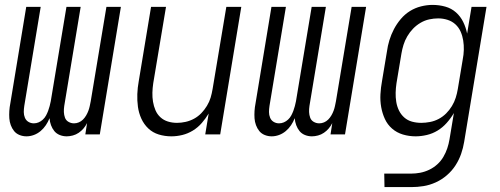

<svg xmlns="http://www.w3.org/2000/svg" viewBox="-20 -548 2040 783"><path d="M88 8Q73 8 59.5 2.5Q46 -3 37.5 -13.5Q29 -24 24 -37.5Q19 -51 18 -65.5Q17 -80 18 -95.5Q19 -111 22 -126L87 -520H146L79 -116Q77 -103 77 -91Q77 -79 81.5 -68Q86 -57 96 -51Q106 -45 118 -45Q128 -45 137.5 -49Q147 -53 155 -60.5Q163 -68 168 -77.5Q173 -87 176.5 -96.5Q180 -106 182.5 -115.5Q185 -125 187 -135L251 -520H309L242 -116Q240 -103 240.5 -91Q241 -79 245 -68Q249 -57 259.5 -51Q270 -45 282 -45Q292 -45 301.5 -49Q311 -53 318.5 -60.5Q326 -68 331.5 -77.5Q337 -87 340.5 -96.5Q344 -106 346 -115.5Q348 -125 350 -135L414 -520H473L387 0H328L335 -46Q329 -34 320.5 -24Q312 -14 301 -6.5Q290 1 277 4.5Q264 8 252 8Q237 8 223.5 2.5Q210 -3 201.5 -13.5Q193 -24 188 -37.5Q183 -51 182 -66Q176 -51 167 -37.5Q158 -24 145.5 -13.5Q133 -3 118 2.5Q103 8 88 8Z M679 8Q652 8 627.5 0.5Q603 -7 585 -24Q567 -41 556.5 -64Q546 -87 542.5 -112.5Q539 -138 540 -164.5Q541 -191 546 -218L596 -520H657L605 -209Q602 -189 601.5 -170Q601 -151 604 -133Q607 -115 614 -98.5Q621 -82 634 -70Q647 -58 664.5 -52.5Q682 -47 702 -47Q719 -47 737 -51Q755 -55 771.5 -64Q788 -73 801 -86.5Q814 -100 824 -116.5Q834 -133 839 -150Q844 -167 847 -185L903 -520H964L878 0H817L831 -85Q819 -65 803 -46.5Q787 -28 766.5 -15.5Q746 -3 723.5 2.5Q701 8 679 8Z M1088 8Q1073 8 1059.5 2.5Q1046 -3 1037.5 -13.5Q1029 -24 1024 -37.5Q1019 -51 1018 -65.5Q1017 -80 1018 -95.5Q1019 -111 1022 -126L1087 -520H1146L1079 -116Q1077 -103 1077 -91Q1077 -79 1081.5 -68Q1086 -57 1096 -51Q1106 -45 1118 -45Q1128 -45 1137.5 -49Q1147 -53 1155 -60.5Q1163 -68 1168 -77.5Q1173 -87 1176.5 -96.5Q1180 -106 1182.5 -115.5Q1185 -125 1187 -135L1251 -520H1309L1242 -116Q1240 -103 1240.5 -91Q1241 -79 1245 -68Q1249 -57 1259.5 -51Q1270 -45 1282 -45Q1292 -45 1301.5 -49Q1311 -53 1318.5 -60.5Q1326 -68 1331.5 -77.5Q1337 -87 1340.5 -96.5Q1344 -106 1346 -115.5Q1348 -125 1350 -135L1414 -520H1473L1387 0H1328L1335 -46Q1329 -34 1320.5 -24Q1312 -14 1301 -6.5Q1290 1 1277 4.5Q1264 8 1252 8Q1237 8 1223.5 2.5Q1210 -3 1201.5 -13.5Q1193 -24 1188 -37.5Q1183 -51 1182 -66Q1176 -51 1167 -37.5Q1158 -24 1145.5 -13.5Q1133 -3 1118 2.5Q1103 8 1088 8Z M1548 215 1547 160H1657Q1675 160 1693.5 156.5Q1712 153 1730 144.5Q1748 136 1763 122.5Q1778 109 1788 92Q1798 75 1804 57Q1810 39 1813 21L1831 -87Q1818 -65 1801.5 -46.5Q1785 -28 1764.5 -15.5Q1744 -3 1720.5 2.5Q1697 8 1675 8Q1648 8 1623 0.5Q1598 -7 1579 -23.5Q1560 -40 1549.5 -63Q1539 -86 1534.5 -111.5Q1530 -137 1531.5 -164Q1533 -191 1538 -218L1558 -338Q1561 -361 1568 -384Q1575 -407 1586.5 -429Q1598 -451 1614.5 -470.5Q1631 -490 1652 -503Q1673 -516 1697 -522Q1721 -528 1744 -528Q1771 -528 1796 -521Q1821 -514 1839.5 -497.5Q1858 -481 1869 -458.5Q1880 -436 1885 -411L1903 -520H1964L1873 30Q1869 55 1860.5 79.5Q1852 104 1837.5 126.5Q1823 149 1802 167Q1781 185 1756.5 196Q1732 207 1707 211Q1682 215 1657 215ZM1698 -47Q1715 -47 1733.5 -50.5Q1752 -54 1769 -63Q1786 -72 1799.5 -85.5Q1813 -99 1823 -115.5Q1833 -132 1838.5 -149.5Q1844 -167 1847 -185L1867 -305Q1871 -325 1871.5 -344.5Q1872 -364 1869 -383Q1866 -402 1858.5 -419Q1851 -436 1837.5 -448.5Q1824 -461 1805.5 -467Q1787 -473 1767 -473Q1749 -473 1730.5 -469Q1712 -465 1695 -455Q1678 -445 1664.5 -431Q1651 -417 1641 -400Q1631 -383 1625.5 -365Q1620 -347 1617 -329L1597 -209Q1594 -189 1593.5 -170Q1593 -151 1596 -132.5Q1599 -114 1607 -97.5Q1615 -81 1628.5 -69Q1642 -57 1660 -52Q1678 -47 1698 -47Z"/></svg>

Font: Iosevka Light Oblique
Style: Regular
Weight: 300
Italic angle: -9°
Monospace: yes
Designer: Belleve Invis
Foundry: Belleve Invis
Version: Version 32.5.0; ttfautohint (v1.8.4)